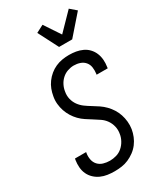

<svg xmlns="http://www.w3.org/2000/svg" viewBox="-243 -1073 985 1166"><g transform="rotate(-30 250.0 -489.5)"><path d="M199 8Q174 8 149.5 4.5Q125 1 103 -9Q81 -19 63.5 -35.5Q46 -52 36 -73.5Q26 -95 24 -120Q22 -145 26 -171L28 -180H106L105 -174Q101 -151 105.5 -128.5Q110 -106 124.5 -90.5Q139 -75 160.5 -68.5Q182 -62 206 -62Q228 -62 251 -68.5Q274 -75 292.5 -91Q311 -107 323 -129Q335 -151 338 -173Q343 -200 337 -225Q331 -250 317 -270Q303 -290 282.5 -304Q262 -318 241 -331Q220 -344 199.5 -357.5Q179 -371 162 -388.5Q145 -406 132 -427Q119 -448 111 -471.5Q103 -495 100.5 -521Q98 -547 103 -573Q107 -597 115.5 -619.5Q124 -642 139 -662.5Q154 -683 173.5 -699Q193 -715 215.5 -725Q238 -735 262 -739Q286 -743 310 -743Q335 -743 358.5 -739Q382 -735 403.5 -725Q425 -715 441 -698Q457 -681 466 -659.5Q475 -638 477 -613.5Q479 -589 475 -564L474 -555H396L397 -561Q400 -583 397 -605Q394 -627 380.5 -643Q367 -659 346.5 -666Q326 -673 303 -673Q282 -673 260 -665.5Q238 -658 220.5 -642Q203 -626 192.5 -605Q182 -584 179 -562Q174 -536 180 -511Q186 -486 200.5 -466Q215 -446 235 -431.5Q255 -417 276 -404.5Q297 -392 317.5 -378Q338 -364 355 -346.5Q372 -329 385 -308.5Q398 -288 406 -264Q414 -240 416.5 -214Q419 -188 415 -162Q411 -138 401.5 -114.5Q392 -91 376.5 -70.5Q361 -50 340 -34.5Q319 -19 296 -9Q273 1 248 4.5Q223 8 199 8ZM283 -815 211 -955 263 -982 337 -871 450 -987 493 -950 375 -815Z"/></g></svg>

Font: Iosevka Fixed
Style: Italic
Weight: 400
Italic angle: -9°
Monospace: yes
Designer: Belleve Invis
Foundry: Belleve Invis
Version: Version 33.2.4